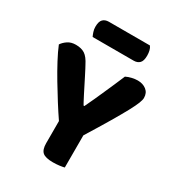

<svg xmlns="http://www.w3.org/2000/svg" viewBox="-193 -923 955 1045"><g transform="rotate(30 284.5 -400.5)"><path d="M555 -544Q555 -532 546.5 -510Q538 -488 517 -449Q496 -410 460.5 -350Q425 -290 371 -203V-1Q360 2 340.5 4.5Q321 7 300 7Q253 7 235 -9Q217 -25 217 -65V-204Q191 -242 161 -289.5Q131 -337 102 -385.5Q73 -434 48 -481Q23 -528 8 -565Q19 -582 39.5 -596Q60 -610 90 -610Q125 -610 147 -595.5Q169 -581 189 -541Q191 -538 199 -522.5Q207 -507 217.5 -486.5Q228 -466 240 -442Q252 -418 262.5 -397.5Q273 -377 281 -362Q289 -347 291 -344H296Q312 -377 325.5 -407Q339 -437 352 -466.5Q365 -496 378.5 -526.5Q392 -557 407 -593Q423 -601 442.5 -605.5Q462 -610 479 -610Q511 -610 533 -593Q555 -576 555 -544ZM147 -692Q142 -702 137 -717Q132 -732 132 -748Q132 -781 145.5 -794.5Q159 -808 182 -808H440Q448 -798 451.5 -783.5Q455 -769 455 -752Q455 -719 441.5 -705.5Q428 -692 405 -692Z"/></g></svg>

Font: Baloo 2
Style: Bold
Weight: 700
Designer: Sarang Kulkarni and Ek Type
Foundry: Ek Type
Version: Version 1.640;hotconv 1.0.111;makeotfexe 2.5.65597; ttfautoh